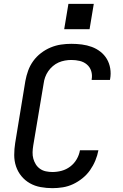

<svg xmlns="http://www.w3.org/2000/svg" viewBox="-20 -971 640 999"><path d="M253 8Q222 8 191.5 2.5Q161 -3 135.5 -17.5Q110 -32 91.5 -54.5Q73 -77 63.5 -105Q54 -133 54 -164.5Q54 -196 59 -227L112 -550Q117 -577 126.5 -603.5Q136 -630 153 -653.5Q170 -677 193.5 -695Q217 -713 243.5 -724Q270 -735 297 -739Q324 -743 351 -743Q379 -743 406 -739.5Q433 -736 457.5 -727Q482 -718 502.5 -702Q523 -686 536 -664Q549 -642 553.5 -615Q558 -588 553 -560Q553 -559 552.5 -558Q552 -557 552 -555H457Q457 -556 457 -556.5Q457 -557 457 -558Q461 -581 454.5 -601.5Q448 -622 432 -635.5Q416 -649 395 -654Q374 -659 351 -659Q335 -659 318 -656Q301 -653 285 -646Q269 -639 255 -627Q241 -615 231 -600.5Q221 -586 215 -569.5Q209 -553 207 -536L153 -214Q150 -196 149.5 -178.5Q149 -161 153.5 -145Q158 -129 166.5 -115.5Q175 -102 188.5 -92.5Q202 -83 219 -79.5Q236 -76 253 -76Q277 -76 301 -82.5Q325 -89 345.5 -104.5Q366 -120 379 -142.5Q392 -165 396 -189H492Q487 -162 476 -135.5Q465 -109 448.5 -85.5Q432 -62 409 -43.5Q386 -25 360.5 -13Q335 -1 307.5 3.5Q280 8 253 8ZM314 -819 336 -951H468L446 -819Z"/></svg>

Font: Iosevka SS04 Md Ex Obl
Style: Regular
Weight: 500
Width: 7
Italic angle: -9°
Monospace: yes
Designer: Belleve Invis
Foundry: Belleve Invis
Version: Version 19.0.0; ttfautohint (v1.8.4)